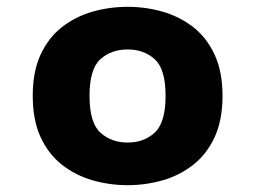

<svg xmlns="http://www.w3.org/2000/svg" viewBox="-20 -532 750 563"><path d="M354.5 11Q301.5 11 251.8 -3.2Q202 -17.5 162.2 -48.5Q122.5 -79.5 99.2 -129.5Q76 -179.5 76 -251Q76 -322.5 99.2 -372.2Q122.5 -422 162 -452.8Q201.5 -483.5 251.2 -497.8Q301 -512 354.5 -512Q407 -512 456.8 -497.8Q506.5 -483.5 546.2 -452.8Q586 -422 609.2 -372Q632.5 -322 632.5 -251Q632.5 -179.5 609.2 -129.5Q586 -79.5 546.2 -48.5Q506.5 -17.5 456.8 -3.2Q407 11 354.5 11ZM354.5 -114Q402 -114 433.8 -143.2Q465.5 -172.5 465.5 -251Q465.5 -329.5 433.8 -358.2Q402 -387 354.5 -387Q306 -387 274.2 -358.2Q242.5 -329.5 242.5 -251Q242.5 -172 274.5 -143Q306.5 -114 354.5 -114Z"/></svg>

Font: League Mono
Style: Bold
Weight: 700
Width: 6
Designer: Tyler Finck
Foundry: The League of Moveable Type / Tyler Finck
Version: Version 2.300;RELEASE